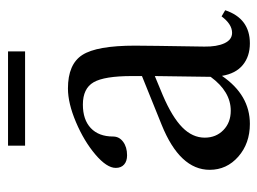

<svg xmlns="http://www.w3.org/2000/svg" viewBox="-104 -542 657 490"><g transform="rotate(-90 225.0 -297.5)"><path d="M97.7 -562.5V-606H338.4V-562.5ZM153.3 11.2Q103.5 11.2 69.8 -18.3Q36.1 -47.9 36.1 -91.3Q36.1 -167.5 150.9 -213.9L275.4 -264.2V-289.6Q275.4 -360.4 259.5 -387.7Q243.7 -415 202.6 -415Q164.1 -415 142.6 -394.8Q121.1 -374.5 121.1 -337.9Q121.1 -322.3 107.7 -312.3Q94.2 -302.2 73.2 -302.2Q58.1 -302.2 49.6 -309.8Q41 -317.4 41 -331.1Q41 -354 75.2 -383.1Q109.4 -412.1 157.7 -432.6Q206.1 -453.1 243.7 -453.1Q305.7 -453.1 329.3 -416.3Q353 -379.4 353 -282.2Q353 -251.5 350.6 -105Q350.1 -73.2 359.1 -53.7Q368.2 -34.2 385.7 -34.2Q407.7 -34.2 427.7 -61L443.4 -51.8Q422.4 11.2 358.9 11.2Q325.7 11.2 303.7 -6.8Q281.7 -24.9 275.9 -60.1Q227.1 11.2 153.3 11.2ZM118.2 -104Q118.2 -75.2 137.5 -56.4Q156.7 -37.6 187 -37.6Q235.8 -37.6 273.4 -88.9Q274.4 -135.7 275.4 -231.4L226.1 -210.9Q170.4 -187 144.3 -161.1Q118.2 -135.3 118.2 -104Z"/></g></svg>

Font: Elstob 10pt
Style: Regular
Weight: 400
Designer: Peter S. Baker
Version: Version 1.015